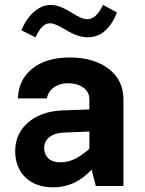

<svg xmlns="http://www.w3.org/2000/svg" viewBox="-20 -778 608 803"><path d="M496.2 -361.9Q496.2 -417.6 467.2 -456.8Q438.3 -495.9 387.8 -516.7Q337.3 -537.6 272.3 -537.6Q172.7 -537.6 114.9 -490.9Q57.2 -444.3 54.9 -366.5H176.2Q180.8 -394.4 205 -412.1Q229.1 -429.8 264.8 -429.8Q288.7 -429.8 309 -422.2Q329.4 -414.7 341.6 -399.5Q353.9 -384.4 353.9 -361.9V-104.9L380.8 0H496.2ZM415.2 -130 372.1 -172.7Q345.5 -147 322.2 -130.6Q298.9 -114.2 276.9 -106.7Q254.8 -99.2 231.2 -99.2Q200.2 -99.2 182.4 -115.7Q164.7 -132.3 164.7 -159.7Q164.7 -186.6 186.2 -204.2Q207.7 -221.8 246.3 -223.5L411.7 -230.3V-322.4L242.5 -316.2Q181.9 -314.1 137.2 -291.8Q92.5 -269.5 68 -232Q43.6 -194.5 43.6 -146Q43.6 -77.2 86.4 -35.9Q129.2 5.4 202.2 5.4Q262.6 5.4 311.9 -25.7Q361.2 -56.9 415.2 -130ZM69.3 -651.5 128.3 -621.8Q142.9 -652.7 157.2 -666.6Q171.5 -680.6 189.1 -680.6Q209.9 -680.6 249.1 -656.5Q278.6 -638.5 301.9 -630.3Q325.3 -622 346.9 -622Q427.6 -622 469.4 -725.7L410.9 -757.6Q382.6 -697.6 345.6 -697.6Q333.4 -697.6 318.5 -703.8Q303.6 -710 281.2 -723.9Q253.5 -741.5 232.3 -749.3Q211.1 -757.2 192.3 -757.2Q155.6 -757.2 123.3 -729.7Q91.1 -702.2 69.3 -651.5Z"/></svg>

Font: Estedad-FD VF
Style: Regular
Weight: 100
Designer: Amin Abedi
Version: Version 7.3